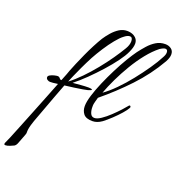

<svg xmlns="http://www.w3.org/2000/svg" viewBox="-243 -736 1121 1209"><g transform="rotate(20 317.5 -131.5)"><path d="M391 10Q348 10 331 -11Q314 -32 314 -63Q314 -92 327.5 -136Q341 -180 363 -231Q385 -282 410.5 -332.5Q436 -383 461.5 -425.5Q487 -468 506 -494Q525 -519 547 -544Q569 -569 596.5 -586Q624 -603 658 -603Q681 -603 698 -590.5Q715 -578 715 -554Q715 -532 699 -503Q638 -397 553 -307Q468 -217 374 -140Q370 -125 366.5 -113Q363 -101 362 -94Q361 -89 361 -83Q361 -77 361 -72Q361 -49 369 -31Q377 -13 396 -13Q414 -13 440 -30.5Q466 -48 493 -73.5Q520 -99 542 -123Q564 -147 574 -160Q576 -163 580 -163Q583 -163 585.5 -159Q588 -155 585 -149Q576 -132 554 -107Q532 -82 505 -56.5Q478 -31 453 -12Q422 10 391 10ZM-71 340Q-80 340 -80 334Q-80 329 -78 325Q-74 318 -60 284.5Q-46 251 -25.5 199.5Q-5 148 19 88.5Q43 29 66 -29.5Q89 -88 108 -136Q90 -133 76 -132Q62 -131 56 -131Q47 -131 38 -137Q29 -143 29 -153Q29 -162 41 -168.5Q53 -175 67.5 -178.5Q82 -182 89 -182Q100 -182 105.5 -174Q111 -166 118 -166H120Q131 -194 138.5 -212.5Q146 -231 148 -239Q156 -260 170 -293Q184 -326 201 -363.5Q218 -401 236.5 -436.5Q255 -472 271 -498Q286 -521 306.5 -544.5Q327 -568 351.5 -583.5Q376 -599 404 -599Q416 -599 427 -596.5Q438 -594 448 -589Q478 -572 478 -540Q478 -527 473.5 -511.5Q469 -496 461 -479Q448 -450 418.5 -410Q389 -370 350.5 -327Q312 -284 271 -244Q230 -204 192 -174Q218 -176 245 -178.5Q272 -181 299 -181Q306 -181 313.5 -179.5Q321 -178 321 -175Q321 -173 316.5 -170.5Q312 -168 299 -164Q291 -162 267 -157.5Q243 -153 211.5 -149Q180 -145 149 -141Q135 -105 116.5 -55.5Q98 -6 79.5 44.5Q61 95 46 135Q34 170 31 186Q28 202 28 210V217Q28 221 27.5 225Q27 229 24 236Q6 282 0 298.5Q-6 315 -17 322Q-25 326 -42 333Q-59 340 -71 340ZM390 -180Q427 -206 468 -247.5Q509 -289 548 -338Q587 -387 620 -435Q653 -483 673 -522Q684 -541 684 -556Q684 -576 668 -576Q656 -576 633 -561Q595 -531 558.5 -485.5Q522 -440 490 -386.5Q458 -333 432.5 -279.5Q407 -226 390 -180ZM163 -172Q200 -200 239 -240Q278 -280 315 -325.5Q352 -371 382.5 -415Q413 -459 433 -493Q450 -521 450 -546Q450 -573 431 -573Q415 -573 393 -555Q374 -541 347.5 -508.5Q321 -476 295.5 -436.5Q270 -397 251 -362Q229 -320 211 -281.5Q193 -243 182 -217.5Q171 -192 169 -187Q166 -181 163 -172Z"/></g></svg>

Font: Allura
Style: Regular
Weight: 400
Designer: Robert E. Leuschke
Foundry: Robert E. Leuschke
Version: Version 1.110